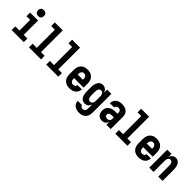

<svg xmlns="http://www.w3.org/2000/svg" viewBox="285 -2231 3930 3930"><g transform="rotate(45 2250.0 -266.0)"><path d="M75 0V-105H195V-415H89V-520H319V-105H425V0ZM255 -585Q238 -585 221 -590Q204 -595 192 -607Q180 -619 175 -636Q170 -653 170 -670Q170 -687 175 -704Q180 -721 192 -733Q204 -745 221 -750Q238 -755 255 -755Q272 -755 289 -750Q306 -745 318 -733Q330 -721 335 -704Q340 -687 340 -670Q340 -653 335 -636Q330 -619 318 -607Q306 -595 289 -590Q272 -585 255 -585Z M575 0V-105H695V-630H589V-735H819V-105H925V0Z M1075 0V-105H1195V-630H1089V-735H1319V-105H1425V0Z M1750 8Q1722 8 1695 3Q1668 -2 1644 -15Q1620 -28 1601 -48.5Q1582 -69 1570.5 -93.5Q1559 -118 1554.5 -145.5Q1550 -173 1550 -200V-320Q1550 -347 1554.5 -374.5Q1559 -402 1570.5 -426.5Q1582 -451 1601 -471.5Q1620 -492 1644 -505Q1668 -518 1695.5 -523Q1723 -528 1750 -528Q1777 -528 1804.5 -523Q1832 -518 1856 -505Q1880 -492 1899 -471.5Q1918 -451 1929.5 -426.5Q1941 -402 1945.5 -374.5Q1950 -347 1950 -320V-208H1674V-200Q1674 -182 1677 -164Q1680 -146 1689.5 -130.5Q1699 -115 1715.5 -106Q1732 -97 1750 -97Q1763 -97 1776.5 -100Q1790 -103 1801 -111Q1812 -119 1818 -131.5Q1824 -144 1824 -157H1948Q1948 -133 1941 -109.5Q1934 -86 1920.5 -66Q1907 -46 1887 -31Q1867 -16 1844.5 -7.5Q1822 1 1798 4.5Q1774 8 1750 8ZM1674 -312H1826V-320Q1826 -338 1823 -356Q1820 -374 1810.5 -389.5Q1801 -405 1784.5 -414Q1768 -423 1750 -423Q1732 -423 1715.5 -414Q1699 -405 1689.5 -389.5Q1680 -374 1677 -356Q1674 -338 1674 -320Z M2248 223Q2225 223 2202 220Q2179 217 2157.5 209Q2136 201 2116.5 187Q2097 173 2083.5 154.5Q2070 136 2063 113.5Q2056 91 2056 68H2180Q2180 80 2186.5 90.5Q2193 101 2203 107.5Q2213 114 2224.5 116Q2236 118 2248 118Q2266 118 2281 108.5Q2296 99 2304.5 83.5Q2313 68 2315.5 50.5Q2318 33 2318 15V-89Q2311 -69 2299.5 -50.5Q2288 -32 2271.5 -18.5Q2255 -5 2234 1.5Q2213 8 2192 8Q2168 8 2145.5 0Q2123 -8 2106 -24.5Q2089 -41 2078 -62.5Q2067 -84 2060.5 -106.5Q2054 -129 2052 -152.5Q2050 -176 2050 -200V-320Q2050 -344 2052 -367.5Q2054 -391 2060.5 -413.5Q2067 -436 2078 -457.5Q2089 -479 2106 -495.5Q2123 -512 2145.5 -520Q2168 -528 2192 -528Q2213 -528 2234 -521.5Q2255 -515 2271.5 -501.5Q2288 -488 2299.5 -469.5Q2311 -451 2318 -431V-520H2442V15Q2442 42 2438 69Q2434 96 2423 120.5Q2412 145 2393.5 165.5Q2375 186 2352 199Q2329 212 2302 217.5Q2275 223 2248 223ZM2246 -97Q2264 -97 2279.5 -106.5Q2295 -116 2303.5 -131.5Q2312 -147 2315 -164.5Q2318 -182 2318 -200V-320Q2318 -338 2315 -355.5Q2312 -373 2303.5 -388.5Q2295 -404 2279.5 -413.5Q2264 -423 2246 -423Q2228 -423 2212.5 -413.5Q2197 -404 2188.5 -388.5Q2180 -373 2177 -355.5Q2174 -338 2174 -320V-200Q2174 -182 2177 -164.5Q2180 -147 2188.5 -131.5Q2197 -116 2212.5 -106.5Q2228 -97 2246 -97Z M2692 8Q2662 8 2633.5 -2Q2605 -12 2585.5 -34.5Q2566 -57 2558 -86Q2550 -115 2550 -145Q2550 -171 2556.5 -197.5Q2563 -224 2578.5 -245.5Q2594 -267 2616.5 -282Q2639 -297 2664.5 -305.5Q2690 -314 2716.5 -317Q2743 -320 2769 -320H2818V-349Q2818 -363 2814 -377.5Q2810 -392 2800.5 -402.5Q2791 -413 2777 -418Q2763 -423 2749 -423Q2736 -423 2723.5 -420Q2711 -417 2701 -409Q2691 -401 2685.5 -389.5Q2680 -378 2680 -365V-363H2556V-368Q2556 -392 2562.5 -415Q2569 -438 2582.5 -457Q2596 -476 2615.5 -490.5Q2635 -505 2656.5 -513.5Q2678 -522 2701.5 -525Q2725 -528 2749 -528Q2774 -528 2799 -524Q2824 -520 2846.5 -510Q2869 -500 2888 -483.5Q2907 -467 2919.5 -445Q2932 -423 2937 -398.5Q2942 -374 2942 -349V0H2818V-80Q2811 -61 2798.5 -44Q2786 -27 2769.5 -15Q2753 -3 2732.5 2.5Q2712 8 2692 8ZM2746 -97Q2761 -97 2776 -103Q2791 -109 2801 -121Q2811 -133 2814.5 -148.5Q2818 -164 2818 -180V-215H2769Q2759 -215 2748.5 -214.5Q2738 -214 2727.5 -211.5Q2717 -209 2707.5 -205Q2698 -201 2690 -194Q2682 -187 2678 -177Q2674 -167 2674 -157Q2674 -143 2679.5 -131Q2685 -119 2695.5 -111Q2706 -103 2719 -100Q2732 -97 2746 -97Z M3075 0V-105H3195V-630H3089V-735H3319V-105H3425V0Z M3750 8Q3722 8 3695 3Q3668 -2 3644 -15Q3620 -28 3601 -48.5Q3582 -69 3570.5 -93.5Q3559 -118 3554.5 -145.5Q3550 -173 3550 -200V-320Q3550 -347 3554.5 -374.5Q3559 -402 3570.5 -426.5Q3582 -451 3601 -471.5Q3620 -492 3644 -505Q3668 -518 3695.5 -523Q3723 -528 3750 -528Q3777 -528 3804.5 -523Q3832 -518 3856 -505Q3880 -492 3899 -471.5Q3918 -451 3929.5 -426.5Q3941 -402 3945.5 -374.5Q3950 -347 3950 -320V-208H3674V-200Q3674 -182 3677 -164Q3680 -146 3689.5 -130.5Q3699 -115 3715.5 -106Q3732 -97 3750 -97Q3763 -97 3776.5 -100Q3790 -103 3801 -111Q3812 -119 3818 -131.5Q3824 -144 3824 -157H3948Q3948 -133 3941 -109.5Q3934 -86 3920.5 -66Q3907 -46 3887 -31Q3867 -16 3844.5 -7.5Q3822 1 3798 4.5Q3774 8 3750 8ZM3674 -312H3826V-320Q3826 -338 3823 -356Q3820 -374 3810.5 -389.5Q3801 -405 3784.5 -414Q3768 -423 3750 -423Q3732 -423 3715.5 -414Q3699 -405 3689.5 -389.5Q3680 -374 3677 -356Q3674 -338 3674 -320Z M4058 0V-520H4182V-432Q4189 -452 4200 -470Q4211 -488 4227 -501.5Q4243 -515 4263 -521.5Q4283 -528 4304 -528Q4327 -528 4349.5 -519.5Q4372 -511 4388.5 -494.5Q4405 -478 4415.5 -456.5Q4426 -435 4432 -412.5Q4438 -390 4440 -366.5Q4442 -343 4442 -320V0H4318V-320Q4318 -332 4317 -343.5Q4316 -355 4313 -366Q4310 -377 4305 -387.5Q4300 -398 4292 -406.5Q4284 -415 4273 -419Q4262 -423 4250 -423Q4238 -423 4227 -419Q4216 -415 4208 -406.5Q4200 -398 4195 -387.5Q4190 -377 4187 -366Q4184 -355 4183 -343.5Q4182 -332 4182 -320V0Z"/></g></svg>

Font: Iosevka Term Curly Extrabold
Style: Regular
Weight: 800
Designer: Belleve Invis
Foundry: Belleve Invis
Version: Version 32.3.0